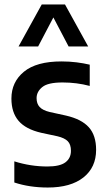

<svg xmlns="http://www.w3.org/2000/svg" viewBox="-20 -828 474 858"><path d="M193.5 10Q112 10 44 -12.5V-107Q116.5 -84 192 -84Q247.5 -84 272.2 -102.5Q297 -121 297 -154Q297 -182.5 282.8 -197Q268.5 -211.5 237 -219L164.5 -234.5Q95 -250.5 63 -288Q31 -325.5 31 -387.5Q31 -461.5 87 -507.5Q143 -553.5 255 -553.5Q290 -553.5 321.8 -549.5Q353.5 -545.5 381 -539V-444Q323 -459.5 259.5 -459.5Q194 -459.5 168.8 -438.8Q143.5 -418 143.5 -389.5Q143.5 -364.5 157.2 -349.8Q171 -335 202 -327.5L275 -311.5Q344.5 -295.5 377 -259.2Q409.5 -223 409.5 -158.5Q409.5 -80 352.8 -35Q296 10 193.5 10ZM63 -620.5 166.5 -808H270.5L374 -620.5H286.5L218.5 -750L150.5 -620.5Z"/></svg>

Font: Encode Sans Semi Condensed SemiBold
Style: Regular
Weight: 600
Width: 4
Designer: Multiple Designers
Foundry: Impallari Type
Version: Version 3.000; ttfautohint (v1.8.3) -l 8 -r 50 -G 200 -x 14 